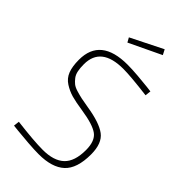

<svg xmlns="http://www.w3.org/2000/svg" viewBox="-278 -1004 1092 1092"><g transform="rotate(45 268.0 -457.5)"><path d="M468 -695 464 -660Q327 -677 269 -677Q91 -677 91 -537Q91 -507 95.5 -484.5Q100 -462 112 -446.5Q124 -431 137 -420.5Q150 -410 175 -402.5Q200 -395 221 -390.5Q242 -386 279 -380Q388 -363 435.5 -327.5Q483 -292 483 -203Q483 -90 430.5 -41.5Q378 7 271 7Q238 7 184.5 3Q131 -1 94 -5L57 -9L61 -44Q199 -27 270 -27Q358 -27 401.5 -68Q445 -109 445 -200Q445 -273 407 -301Q369 -329 270 -344Q210 -353 176.5 -362.5Q143 -372 111.5 -392Q80 -412 66.5 -446.5Q53 -481 53 -535Q53 -711 269 -711Q303 -711 353 -707Q403 -703 436 -699ZM164 -826 356 -922 372 -891 179 -799Z"/></g></svg>

Font: TitilliumText22L Th
Style: Thin
Weight: 100
Designer: Campivisivi
Foundry: Campivisivi
Version: 1.000